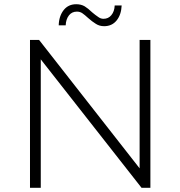

<svg xmlns="http://www.w3.org/2000/svg" viewBox="-20 -889 854 909"><path d="M641 -700H692V0H650L173 -608V0H122V-700H165L641 -92ZM473 -765Q451 -765 434 -776Q416 -787 397 -804Q382 -818 369 -827Q358 -834 344 -834Q321 -834 307 -817Q292 -798 291 -769H258Q259 -813 282 -842Q304 -869 341 -869Q364 -869 381 -859Q396 -850 417 -830Q431 -818 446 -808Q457 -800 470 -800Q493 -800 507 -817Q522 -835 523 -863H556Q554 -819 532 -792Q510 -765 473 -765Z"/></svg>

Font: Montserrat Light Alt1
Style: Light
Weight: 500
Designer: Differentunic
Foundry: Julieta Ulanovsky
Version: 0.1